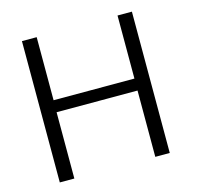

<svg xmlns="http://www.w3.org/2000/svg" viewBox="-104 -822 968 933"><g transform="rotate(-15 380.5 -355.5)"><path d="M84.5 0V-710.9H158.7V-393.6H565.4V-710.9H637.7V0H564.9V-333.5H157.7V0Z"/></g></svg>

Font: Ride Light
Style: Regular
Weight: 300
Version: Version 3.000